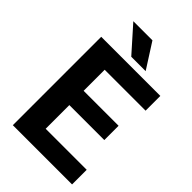

<svg xmlns="http://www.w3.org/2000/svg" viewBox="-265 -998 1092 1092"><g transform="rotate(45 281.0 -451.5)"><path d="M491.2 -308.1H210V-117.7H540V0H63.5V-710.9H539.1V-592.3H210V-422.9H491.2ZM380.4 -751.5H264.6L129.9 -902.8H283.7Z"/></g></svg>

Font: SteelSelectRoboto
Style: Roboto-Bold
Weight: 700
Designer: Google
Version: Version 2.137; 2017